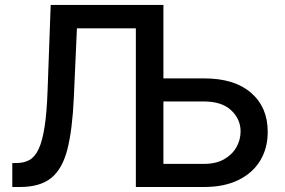

<svg xmlns="http://www.w3.org/2000/svg" viewBox="-20 -747 1137 767"><path d="M795.1 0H522.7V-633.9H287.3L274.9 -356.5Q269.2 -229.4 249.3 -150.9Q229.4 -72.4 184.8 -36.2Q140.3 0 59.7 0H29.1V-95.5L48.7 -95.9Q77.1 -96.2 98.4 -108.3Q119.7 -120.4 134.4 -151.6Q149.1 -182.9 158 -239.5Q166.9 -296.2 170.1 -385.7L182.5 -727.3H632.8V-433.9H795.1Q916.5 -433.9 983 -376.2Q1049.4 -318.5 1049.4 -221.6V-219.1Q1049.4 -154.8 1019.5 -105.5Q989.7 -56.1 932.9 -28.1Q876.1 0 795.1 0ZM795.1 -92.3Q842.3 -92.3 874.8 -110.6Q907.3 -128.9 924.2 -158.6Q941.1 -188.2 941.1 -221.9Q941.1 -271.3 903.4 -306.5Q865.8 -341.6 795.1 -341.6H632.8V-92.3Z"/></svg>

Font: Linik Sans Medium
Style: Regular
Weight: 500
Designer: Rasmus Andersson (font), Cristiano Sobral (main changes)
Foundry: rsms
Version: Version 3.018;June 1, 2022;FontCreator 14.0.0.2814 64-bit; t